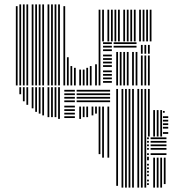

<svg xmlns="http://www.w3.org/2000/svg" viewBox="-20 -716 827 872"><path d="M76 -288H68V-320H76ZM92 -256H84V-320H92ZM108 -240H100V-320H108ZM132 -224H124V-320H132ZM148 -208H140V-320H148ZM164 -200H156V-320H164ZM180 -192H172V-320H180ZM204 -184H196V-320H204ZM220 -184H212V-320H220ZM236 -184H228V-320H236ZM252 -176H244V-320H252ZM320 -180H272V-188H320ZM320 -196H272V-204H320ZM320 -212H272V-220H320ZM320 -228H272V-236H320ZM320 -252H272V-260H320ZM320 -268H272V-276H320ZM320 -284H272V-292H320ZM320 -300H272V-308H320ZM348 -176H340V-232H348ZM364 -184H356V-232H364ZM380 -184H372V-232H380ZM404 -192H396V-232H404ZM420 -200H412V-232H420ZM436 -16H428V-232H436ZM452 0H444V-232H452ZM476 0H468V-232H476ZM480 -252H328V-260H480ZM480 -268H328V-276H480ZM480 -284H328V-292H480ZM480 -300H328V-308H480ZM516 128H508V-96H516ZM540 136H532V-96H540ZM556 136H548V-96H556ZM572 136H564V-96H572ZM588 136H580V-96H588ZM612 136H604V-96H612ZM628 136H620V-96H628ZM644 136H636V-96H644ZM656 124H648V116H656ZM656 108H648V100H656ZM656 84H648V76H656ZM656 68H648V60H656ZM656 52H648V44H656ZM656 36H648V28H656ZM656 12H648V4H656ZM656 4H648V-4H656ZM656 -12H648V-20H656ZM656 -36H648V-44H656ZM656 -52H648V-60H656ZM656 -68H648V-76H656ZM656 -84H648V-92H656ZM684 136H676V0H684ZM700 136H692V0H700ZM716 136H708V0H716ZM732 120H724V0H732ZM736 -12H664V-20H736ZM736 -36H664V-44H736ZM736 -52H664V-60H736ZM736 -68H664V-76H736ZM736 -84H664V-92H736ZM516 -96H508V-304H516ZM540 -96H532V-304H540ZM556 -96H548V-304H556ZM572 -96H564V-304H572ZM588 -96H580V-304H588ZM612 -96H604V-304H612ZM628 -96H620V-304H628ZM644 -96H636V-304H644ZM660 -96H652V-304H660ZM684 -96H676V-216H684ZM700 -96H692V-216H700ZM716 -96H708V-216H716ZM744 -108H720V-116H744ZM744 -132H720V-140H744ZM744 -148H720V-156H744ZM744 -164H720V-172H744ZM744 -180H720V-188H744ZM728 -204H720V-212H728ZM516 -304H508V-312H516ZM540 -304H532V-312H540ZM556 -304H548V-312H556ZM572 -304H564V-312H572ZM588 -304H580V-312H588ZM612 -304H604V-312H612ZM628 -304H620V-312H628ZM644 -304H636V-312H644ZM660 -304H652V-312H660ZM60 -328H52V-528H60ZM76 -328H68V-528H76ZM92 -328H84V-528H92ZM108 -328H100V-528H108ZM132 -328H124V-528H132ZM148 -328H140V-528H148ZM164 -328H156V-528H164ZM180 -328H172V-528H180ZM204 -328H196V-528H204ZM220 -328H212V-528H220ZM236 -328H228V-528H236ZM252 -328H244V-528H252ZM276 -328H268V-528H276ZM292 -328H284V-456H292ZM308 -328H300V-416H308ZM324 -328H316V-408H324ZM348 -328H340V-400H348ZM364 -328H356V-400H364ZM380 -328H372V-408H380ZM396 -328H388V-416H396ZM420 -328H412V-424H420ZM436 -328H428V-528H436ZM488 -340H448V-348H488ZM488 -356H448V-364H488ZM488 -372H448V-380H488ZM488 -388H448V-396H488ZM488 -412H448V-420H488ZM488 -428H448V-436H488ZM488 -444H448V-452H488ZM488 -460H448V-468H488ZM488 -484H448V-492H488ZM488 -500H448V-508H488ZM488 -516H448V-524H488ZM516 -328H508V-480H516ZM532 -328H524V-480H532ZM548 -328H540V-480H548ZM564 -328H556V-480H564ZM588 -328H580V-480H588ZM604 -328H596V-480H604ZM600 -500H496V-508H600ZM600 -516H496V-524H600ZM628 -328H620V-464H628ZM644 -328H636V-464H644ZM660 -328H652V-464H660ZM628 -472H620V-512H628ZM644 -472H636V-512H644ZM660 -472H652V-512H660ZM60 -528H52V-688H60ZM76 -528H68V-688H76ZM92 -528H84V-688H92ZM108 -528H100V-688H108ZM132 -528H124V-688H132ZM148 -528H140V-688H148ZM164 -528H156V-688H164ZM180 -528H172V-688H180ZM204 -528H196V-688H204ZM220 -528H212V-688H220ZM236 -528H228V-688H236ZM252 -528H244V-688H252ZM276 -528H268V-688H276ZM436 -528H428V-672H436ZM452 -528H444V-672H452ZM476 -528H468V-672H476ZM492 -528H484V-672H492ZM508 -528H500V-672H508ZM524 -528H516V-672H524ZM548 -528H540V-672H548ZM564 -528H556V-672H564ZM580 -528H572V-672H580ZM596 -528H588V-672H596ZM620 -528H612V-672H620ZM636 -528H628V-672H636ZM652 -528H644V-672H652ZM668 -528H660V-672H668ZM76 -688H68V-696H76ZM92 -688H84V-696H92ZM108 -688H100V-696H108ZM132 -688H124V-696H132ZM148 -688H140V-696H148ZM164 -688H156V-696H164ZM180 -688H172V-696H180ZM204 -688H196V-696H204ZM220 -688H212V-696H220ZM236 -688H228V-696H236ZM252 -688H244V-696H252Z"/></svg>

Font: Rubik Lines
Style: Regular
Weight: 400
Designer: Hubert and Fischer, NaN
Foundry: Hubert and Fischer, NaN
Version: Version 2.201